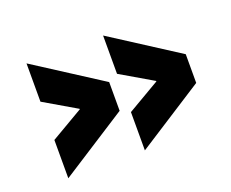

<svg xmlns="http://www.w3.org/2000/svg" viewBox="-86 -667 907 754"><g transform="rotate(-20 368.0 -290.0)"><path d="M218 -291 83 -370V-530L363 -350V-230L83 -50V-210L218 -289ZM538 -291 403 -370V-530L683 -350V-230L403 -50V-210L538 -289Z"/></g></svg>

Font: M PLUS 1p Black
Style: Regular
Weight: 900
Version: Version 1.061